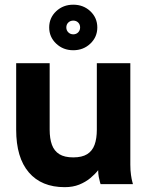

<svg xmlns="http://www.w3.org/2000/svg" viewBox="-20 -773 615 806"><path d="M188.5 -507.8H47.9V-228.5Q47.9 -111.3 101 -49.3Q154.1 12.7 251.6 12.7Q285.8 12.7 312.5 2Q339.1 -8.8 359 -25.2Q378.9 -41.6 392.1 -58.6Q392.1 -43.9 394.6 -30.5Q397.2 -17.1 399.7 -8.5Q402.2 0 402.2 0H538.1Q538.1 0 535.4 -10Q532.6 -20 529.9 -38.6Q527.1 -57.1 527.1 -82V-507.8H386.5V-228.5Q386.5 -191.1 377 -165.1Q367.5 -139.2 345.8 -125.7Q324.1 -112.3 287.5 -112.3Q250.9 -112.3 229.2 -125.7Q207.5 -139.2 198 -165.1Q188.5 -191.1 188.5 -228.5ZM186.5 -657.7Q186.5 -617.7 215.8 -589.9Q245.1 -562.1 287.5 -562.1Q330.1 -562.1 359.3 -589.9Q388.5 -617.7 388.5 -657.7Q388.5 -698.2 359.3 -725.8Q330.1 -753.3 287.5 -753.3Q245.1 -753.3 215.8 -725.8Q186.5 -698.2 186.5 -657.7ZM258.4 -657.8Q258.4 -670.4 266.8 -678.5Q275.3 -686.5 287.5 -686.5Q300.1 -686.5 308.2 -678.4Q316.3 -670.3 316.3 -657.7Q316.3 -645.5 308.2 -637.2Q300.1 -628.9 287.5 -628.9Q275.3 -628.9 266.8 -637.2Q258.4 -645.5 258.4 -657.8Z"/></svg>

Font: Giphurs SC
Style: Regular
Weight: 400
Version: Version 0.920